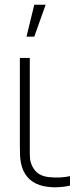

<svg xmlns="http://www.w3.org/2000/svg" viewBox="-20 -785 346 812"><path d="M79 -63Q72 -78.5 68.8 -94.8Q65.5 -111 64.8 -127.2Q64 -143.5 64 -171Q64 -175 64 -179V-540H106V-179V-158Q105.5 -128.5 107.2 -112.8Q109 -97 117 -81Q128 -60 144.5 -49.5Q161 -39 186 -36Q235.5 -31 276 -40V0Q252 5.5 227.2 6.8Q202.5 8 181 5Q144.5 0.5 118.8 -16.2Q93 -33 79 -63ZM92 -630H125L173 -765H125Z"/></svg>

Font: Tap Sans
Style: Regular
Weight: 400
Designer: Tap Payments
Foundry: Tap Payments
Version: Version 1.001;Glyphs 3.1.2 (3151)